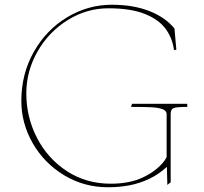

<svg xmlns="http://www.w3.org/2000/svg" viewBox="-20 -780 860 810"><path d="M70 -354Q70 -468 122.5 -561Q175 -654 263 -707Q351 -760 452 -760Q541 -760 608.5 -734Q676 -708 716 -660L724 -570L714 -569Q707 -621 677.5 -660Q648 -699 589 -722Q530 -745 437 -745Q346 -745 266 -695.5Q186 -646 138.5 -563Q91 -480 91 -386Q91 -285 136.5 -197.5Q182 -110 263 -57.5Q344 -5 447 -5Q528 -5 585 -32.5Q642 -60 673 -101Q675 -103 683 -117V-299Q683 -313 665.5 -319.5Q648 -326 619 -327.5Q590 -329 533 -329L537 -342H770V-329Q728 -329 714 -324.5Q700 -320 700 -299V-11L686 0L684 -76Q649 -44 608.5 -25Q568 -6 525 2Q482 10 436 10Q334 10 250 -41Q166 -92 118 -176Q70 -260 70 -354Z"/></svg>

Font: TMT Limkin
Style: Regular
Weight: 400
Designer: Gabriel Drozdov
Version: Version 1.000;Glyphs 3.1.2 (3151)